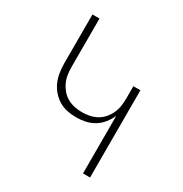

<svg xmlns="http://www.w3.org/2000/svg" viewBox="-171 -863 942 991"><g transform="rotate(30 300.0 -367.5)"><path d="M463 0V-343Q452 -318 434.5 -296Q417 -274 393.5 -259.5Q370 -245 342.5 -239Q315 -233 287 -233Q260 -233 233 -238.5Q206 -244 183 -258Q160 -272 142 -293Q124 -314 113.5 -339Q103 -364 99 -391Q95 -418 95 -446V-735H137V-446Q137 -423 140.5 -400.5Q144 -378 153.5 -357.5Q163 -337 178 -319.5Q193 -302 213 -291Q233 -280 255 -275.5Q277 -271 300 -271Q323 -271 345 -275.5Q367 -280 387 -291Q407 -302 422 -319.5Q437 -337 446.5 -357.5Q456 -378 459.5 -400.5Q463 -423 463 -446V-520H505V0Z"/></g></svg>

Font: Iosevka Extralight Extended
Style: Regular
Weight: 200
Width: 7
Monospace: yes
Designer: Belleve Invis
Foundry: Belleve Invis
Version: Version 32.5.0; ttfautohint (v1.8.4)